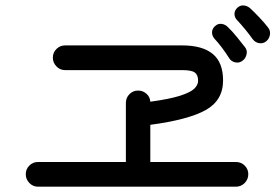

<svg xmlns="http://www.w3.org/2000/svg" viewBox="-20 -816 1040 723"><path d="M123 -113Q104 -113 90.5 -127Q77 -141 77 -160Q77 -179 90.5 -192.5Q104 -206 123 -206H454V-428Q454 -448 467.5 -461.5Q481 -475 500 -475Q518 -475 531.5 -463Q545 -451 546 -433Q619 -443 658 -455.5Q697 -468 711.5 -482Q726 -496 726 -512Q726 -534 713.5 -543Q701 -552 666 -552H225Q206 -552 192.5 -566Q179 -580 179 -599Q179 -618 192.5 -631.5Q206 -645 225 -645H666Q742 -645 781 -613Q820 -581 820 -513Q820 -438 754.5 -401.5Q689 -365 546 -346V-206H868Q888 -206 901.5 -192.5Q915 -179 915 -160Q915 -141 901.5 -127Q888 -113 868 -113ZM894 -588Q882 -578 866.5 -581Q851 -584 843 -597Q831 -616 816.5 -635.5Q802 -655 787 -671Q778 -682 778.5 -695Q779 -708 790 -718Q801 -728 815 -726Q829 -724 839 -713Q853 -700 871 -678Q889 -656 902 -639Q912 -627 908.5 -611.5Q905 -596 894 -588ZM983 -661Q971 -651 956 -653.5Q941 -656 932 -668Q904 -707 873 -740Q863 -750 863 -763.5Q863 -777 874 -787Q885 -797 898.5 -795.5Q912 -794 923 -784Q937 -771 956.5 -750.5Q976 -730 989 -713Q999 -701 996.5 -685.5Q994 -670 983 -661Z"/></svg>

Font: Zen Maru Gothic Medium
Style: Regular
Weight: 500
Designer: Yoshimichi Ohira
Foundry: Positype
Version: Version 1.001